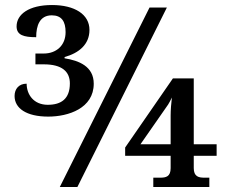

<svg xmlns="http://www.w3.org/2000/svg" viewBox="-20 -744 902 764"><path d="M172 -280C252 -280 353 -313 353 -411C353 -480 294 -503 237 -512V-517C294 -533 336 -567 336 -625C336 -687 277 -724 187 -724C95 -724 46 -687 46 -639C46 -604 75 -596 124 -596C124 -642 138 -683 186 -683C225 -683 241 -659 241 -616C241 -563 204 -531 154 -531H121V-488H154C227 -488 258 -459 258 -412C258 -351 224 -327 170 -327C114 -327 86 -368 86 -411C55 -411 38 -390 38 -362C38 -313 85 -280 172 -280ZM218 0H288L644 -714H575ZM590 0H813V-37H793C771 -37 751 -41 751 -75V-124H842V-170H751V-432H668L478 -157V-124H659V-75C659 -41 640 -37 618 -37H590ZM539 -170 649 -328C652 -333 659 -345 664 -356C661 -331 659 -306 659 -285V-170Z"/></svg>

Font: Noto Serif Thai Medium
Style: Regular
Weight: 500
Designer: Monotype Design Team
Foundry: Monotype Imaging Inc.
Version: Version 1.901;PS 001.901;hotconv 1.0.88;makeotf.lib2.5.64775